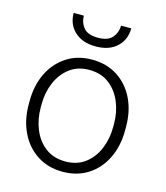

<svg xmlns="http://www.w3.org/2000/svg" viewBox="-110 -814 782 907"><g transform="rotate(15 280.5 -360.0)"><path d="M44.4 -256.3V-272Q44.4 -349.1 73.7 -409.2Q103 -469.2 156 -503.7Q209 -538.1 279.8 -538.1Q351.6 -538.1 404.8 -503.7Q458 -469.2 487.1 -409.2Q516.1 -349.1 516.1 -272V-256.3Q516.1 -179.7 487.1 -119.4Q458 -59.1 405 -24.7Q352.1 9.8 280.8 9.8Q209.5 9.8 156.2 -24.7Q103 -59.1 73.7 -119.4Q44.4 -179.7 44.4 -256.3ZM103 -272V-256.3Q103 -198.7 123.5 -149.4Q144 -100.1 183.6 -70.3Q223.1 -40.5 280.8 -40.5Q337.9 -40.5 377.2 -70.3Q416.5 -100.1 437 -149.4Q457.5 -198.7 457.5 -256.3V-272Q457.5 -329.1 437 -378.2Q416.5 -427.2 377 -457.5Q337.4 -487.8 279.8 -487.8Q222.7 -487.8 183.3 -457.5Q144 -427.2 123.5 -378.2Q103 -329.1 103 -272ZM369.6 -728.5H419.4Q419.4 -672.9 381.8 -637.7Q344.2 -602.5 278.8 -602.5Q213.4 -602.5 175.5 -637.7Q137.7 -672.9 137.7 -728.5H187.5Q187.5 -694.8 208 -669.9Q228.5 -645 278.8 -645Q327.6 -645 348.6 -670.2Q369.6 -695.3 369.6 -728.5Z"/></g></svg>

Font: Vazirmatn UI ExtraLight
Style: Regular
Weight: 200
Designer: Saber Rastikerdar
Foundry: Saber Rastikerdar
Version: Version 33.003